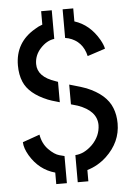

<svg xmlns="http://www.w3.org/2000/svg" viewBox="-55 -774 599 861"><g transform="rotate(-5 245.0 -343.0)"><path d="M30.3 -154.3 107.4 -181.6Q114.3 -140.6 140.1 -114.3Q166 -87.9 188.5 -82L210.9 -76.2V45.9H163.1V-5.9Q91.8 -25.4 50.8 -93.8Q31.2 -127 30.3 -154.3ZM38.1 -499Q38.1 -602.5 128.9 -655.3Q145.5 -666 163.1 -671.9V-732.4H210.9V-603.5Q176.8 -599.6 147.5 -567.4Q120.1 -537.1 120.1 -498Q120.1 -440.4 200.2 -414.1Q206.1 -412.1 210.9 -410.2V-318.4Q168.9 -330.1 158.2 -335Q75.2 -369.1 51.8 -424.8Q38.1 -457 38.1 -499ZM259.8 45.9V-76.2Q299.8 -78.1 336.9 -114.3Q374 -152.3 375 -201.2Q375 -265.6 290 -295.9Q276.4 -299.8 259.8 -304.7V-393.6Q322.3 -376 335.9 -370.1Q423.8 -334 448.2 -271.5Q460.9 -240.2 460.9 -201.2Q460.9 -117.2 394.5 -54.7Q355.5 -18.6 307.6 -4.9V45.9ZM259.8 -603.5V-732.4H307.6V-673.8Q376 -652.3 417 -581.1Q430.7 -556.6 433.6 -540L353.5 -513.7Q337.9 -582 274.4 -600.6Q259.8 -603.5 259.8 -603.5Z"/></g></svg>

Font: Post No Bills Jaffna SemiBold
Style: Regular
Weight: 600
Designer: Kosala Senevirathne, Siva Puranthara, Lasantha Premarathna, Tharique Azeez
Foundry: Mooniak
Version: Version 1.220 ; ttfautohint (v1.6)